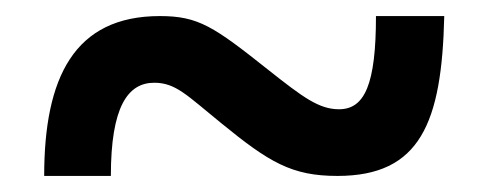

<svg xmlns="http://www.w3.org/2000/svg" viewBox="-20 -476 609 239"><path d="M35 -257H118C118 -343 139 -373 172 -373C199 -373 213 -357 255 -323C315 -274 343 -257 400 -257C503 -257 530 -323 533 -456H448C448 -371 434 -340 402 -340C377 -340 357 -355 314 -389C246 -443 227 -456 179 -456C72 -456 35 -379 35 -257Z"/></svg>

Font: Noto Serif Gurmukhi Black
Style: Regular
Weight: 900
Designer: Vaibhav Singh and the Monotype Design Team
Foundry: Monotype Imaging Inc.
Version: Version 2.004